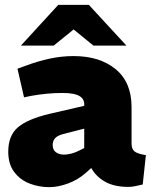

<svg xmlns="http://www.w3.org/2000/svg" viewBox="-20 -762 631 791"><path d="M183 9Q140 9 101.5 -6Q63 -21 38.5 -53.5Q14 -86 14 -137Q14 -204 54.5 -238Q95 -272 184 -293L327 -326V-328Q329 -353 308 -366Q287 -379 237 -379Q206 -379 173.5 -376Q141 -373 108 -367L79 -361L52 -479L88 -492Q136 -510 185 -520.5Q234 -531 283 -531Q391 -531 456.5 -477Q522 -423 522 -321V-170Q522 -148 534.5 -138Q547 -128 581 -123L568 -2Q553 2 537 5Q521 8 510 8Q450 8 412.5 -13.5Q375 -35 356 -70L335 -51Q301 -21 260 -6Q219 9 183 9ZM244 -125Q258 -125 275 -129.5Q292 -134 309 -143L327 -152V-232L241 -210Q215 -203 206 -191.5Q197 -180 197 -165Q197 -145 210 -135Q223 -125 244 -125ZM365 -574 256 -663 220 -742H346L501 -574ZM66 -574 220 -742H346L311 -663L201 -574Z"/></svg>

Font: REM ExtraBold
Style: Regular
Weight: 800
Designer: Octavio Pardo
Foundry: Ashler Design
Version: Version 1.005;gftools[0.9.28]